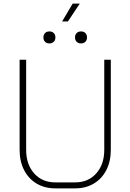

<svg xmlns="http://www.w3.org/2000/svg" viewBox="-20 -1029 718 1057"><path d="M88 -204V-700H124V-204Q124 -124 168 -74.5Q212 -25 284 -25H394Q466 -25 510 -74.5Q554 -124 554 -204V-700H590V-204Q590 -141 565.5 -93Q541 -45 496.5 -18.5Q452 8 394 8H284Q226 8 181.5 -18.5Q137 -45 112.5 -93Q88 -141 88 -204ZM380 -1009H419L354 -911H322ZM219 -823Q219 -838 228 -847Q237 -856 252 -856Q267 -856 276 -847Q285 -838 285 -823Q285 -808 276 -799Q267 -790 252 -790Q237 -790 228 -799Q219 -808 219 -823ZM393 -823Q393 -838 402 -847Q411 -856 426 -856Q441 -856 450 -847Q459 -838 459 -823Q459 -808 450 -799Q441 -790 426 -790Q411 -790 402 -799Q393 -808 393 -823Z"/></svg>

Font: Bai Jamjuree ExtraLight
Style: Regular
Weight: 275
Designer: Katatrad Aksorn Co.,Ltd.
Foundry: Cadson Demak Co.,Ltd.
Version: Version 1.000; ttfautohint (v1.6)